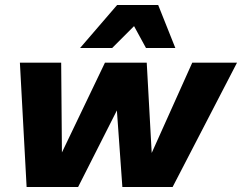

<svg xmlns="http://www.w3.org/2000/svg" viewBox="-20 -752 973 772"><path d="M302 -559 451 -732H616L685 -559H567L519 -647L431 -559ZM87 0 60 -500H226L229 -139L402 -500H570L590 -137L753 -500H933L674 0H472L450 -308L294 0Z"/></svg>

Font: Elaine Sans
Style: Bold Italic
Weight: 700
Italic angle: -13°
Designer: Wei Huang
Foundry: Wei Huang
Version: Version 2.001;December 24, 2019;FontCreator 12.0.0.2547 64-b